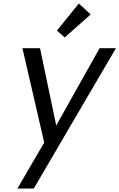

<svg xmlns="http://www.w3.org/2000/svg" viewBox="-20 -825 686 1103"><path d="M646 -548 174 258H80L234 -6L109 -548H210L303 -104L552 -548ZM307 -649 433 -805 501 -742 352 -610Z"/></svg>

Font: Fz Poppins
Style: Italic
Weight: 400
Italic angle: -10°
Designer: Ninad Kale (Devanagari), Jonny Pinhorn (Latin)
Foundry: Indian Type Foundry
Version: Vit hóa bi Vntype.Com & FontZin.Com